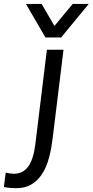

<svg xmlns="http://www.w3.org/2000/svg" viewBox="-96 -755 474 981"><path d="M-14.6 206.5Q-46.4 206.5 -76.2 200.7L-66.9 127Q-42 132.8 -24.9 132.8Q21 132.8 47.9 96.4Q74.7 60.1 84.5 -17.6L143.6 -501H228.5L173.3 -50.8Q169.9 -23.4 166 -0.7Q162.1 22 154.8 49.3Q147.5 77.1 138.2 98.4Q128.9 119.6 114.3 140.6Q93.8 170.4 62.5 188.5Q31.2 206.5 -14.6 206.5ZM136.2 -563.5 36.6 -734.9H116.7L182.1 -622.6L275.4 -734.9H357.4L216.3 -563.5Z"/></svg>

Font: Ride
Style: Italic
Weight: 400
Version: Version 3.000